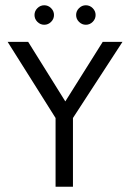

<svg xmlns="http://www.w3.org/2000/svg" viewBox="-20 -709 494 729"><path d="M9 0ZM445 -550H370L228 -324L87 -550H9L191 -261V0H257V-261ZM111 -652Q111 -667 122 -678Q133 -689 148 -689Q163 -689 174 -678Q185 -667 185 -652Q185 -637 174 -626Q163 -615 148 -615Q133 -615 122 -626Q111 -637 111 -652ZM269 -652Q269 -667 280 -678Q291 -689 306 -689Q321 -689 332 -678Q343 -667 343 -652Q343 -637 332 -626Q321 -615 306 -615Q291 -615 280 -626Q269 -637 269 -652Z"/></svg>

Font: Cambay Devanagari
Style: Regular
Weight: 400
Designer: Pooja Saxena
Foundry: Pooja Saxena
Version: Version 1.180;PS 001.180;hotconv 1.0.70;makeotf.lib2.5.58329